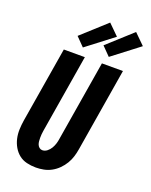

<svg xmlns="http://www.w3.org/2000/svg" viewBox="-179 -1082 930 1184"><g transform="rotate(20 286.0 -490.5)"><path d="M207 8Q176 8 147 1Q118 -6 96 -23.5Q74 -41 59.5 -66Q45 -91 38.5 -119.5Q32 -148 33 -178.5Q34 -209 39 -240L121 -735H259L174 -221Q172 -209 171 -197.5Q170 -186 170 -174.5Q170 -163 171 -151.5Q172 -140 176 -130Q180 -120 188.5 -113Q197 -106 208 -106Q225 -106 239.5 -117.5Q254 -129 263 -144.5Q272 -160 277 -176.5Q282 -193 284 -209L371 -735H509L419 -190Q415 -165 407.5 -140Q400 -115 386 -91.5Q372 -68 352 -48Q332 -28 308 -15Q284 -2 258 3Q232 8 207 8ZM397 -787 342 -843 503 -989 572 -921ZM227 -787 172 -843 333 -989 402 -921Z"/></g></svg>

Font: Iosevka Curly Heavy
Style: Italic
Weight: 900
Italic angle: -9°
Monospace: yes
Designer: Belleve Invis
Foundry: Belleve Invis
Version: Version 22.1.2; ttfautohint (v1.8.4)